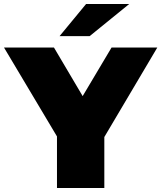

<svg xmlns="http://www.w3.org/2000/svg" viewBox="-47 -937 804 957"><path d="M473 -254V0H237V-257L-27 -700H222L365 -458L509 -700H737ZM382 -917H597L400 -757H250Z"/></svg>

Font: CMG Sans Black
Style: Regular
Weight: 900
Designer: Julieta Ulanovsky
Foundry: Julieta Ulanovsky
Version: Version 7.200